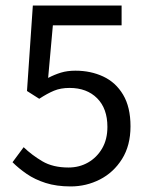

<svg xmlns="http://www.w3.org/2000/svg" viewBox="-20 -658 537 690"><path d="M234 12Q183 12 144 -0.5Q105 -13 76 -33Q47 -53 25 -75L65 -129Q94 -101 132 -78.5Q170 -56 226 -56Q265 -56 296.5 -74Q328 -92 347 -124.5Q366 -157 366 -202Q366 -268 329 -305Q292 -342 230 -342Q198 -342 174 -332Q150 -322 121 -303L77 -331L98 -638H417V-567H170L153 -378Q176 -390 199 -397Q222 -404 251 -404Q306 -404 351 -383Q396 -362 422.5 -317.5Q449 -273 449 -204Q449 -135 418.5 -86.5Q388 -38 339 -13Q290 12 234 12Z"/></svg>

Font: Source Sans 3
Style: Regular
Weight: 400
Designer: Paul D. Hunt
Foundry: Adobe
Version: Version 3.046;hotconv 1.0.118;makeotfexe 2.5.65603